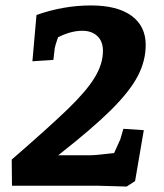

<svg xmlns="http://www.w3.org/2000/svg" viewBox="-20 -682 602 705"><path d="M339 0H24L23 -96Q159 -214 228 -280.5Q297 -347 327.5 -397Q358 -447 358 -495Q358 -530 337.5 -549.5Q317 -569 282 -569Q240 -569 193 -545Q182 -513 181 -505L176 -462L99 -457L114 -627Q213 -662 314 -662Q411 -662 463 -624Q515 -586 515 -517Q515 -458 485.5 -402Q456 -346 387.5 -278Q319 -210 194 -112H314Q331 -112 399 -120L422 -171L433 -209L508 -204L476 -17L445 3Z"/></svg>

Font: Andada Pro ExtraBold
Style: Italic
Weight: 800
Italic angle: -6.99998°
Designer: Carolina Giovagnoli
Foundry: Huerta Tipografica
Version: Version 3.005; ttfautohint (v1.8.4)